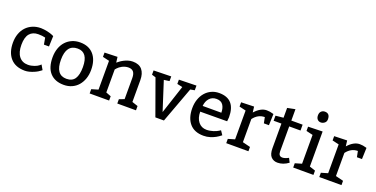

<svg xmlns="http://www.w3.org/2000/svg" viewBox="-23 -1536 4539 2317"><g transform="rotate(20 2247.0 -377.5)"><path d="M465 -365H400L385 -450Q346 -460 295 -460Q223 -460 184 -414Q145 -368 145 -271Q145 -174 186 -122Q227 -70 300 -70Q321 -70 341.5 -74Q362 -78 380.5 -84.5Q399 -91 414 -99Q429 -107 438 -115L455 -130L490 -70L479 -61Q467 -51 446 -38.5Q425 -26 399.5 -15.5Q374 -5 345.5 2.5Q317 10 290 10Q168 10 104 -62.5Q40 -135 40 -261Q40 -323 58.5 -374.5Q77 -426 111 -462.5Q145 -499 193 -519.5Q241 -540 300 -540Q320 -540 341 -537Q362 -534 382 -530Q402 -526 419 -520.5Q436 -515 448 -510L470 -500Z M550 -257Q550 -321 568.5 -373.5Q587 -426 621 -463Q655 -500 701.5 -520Q748 -540 804 -540Q916 -540 978 -469Q1040 -398 1040 -272Q1040 -210 1022 -158.5Q1004 -107 971.5 -69.5Q939 -32 892.5 -11Q846 10 789 10Q675 10 612.5 -58Q550 -126 550 -257ZM800 -460Q655 -460 655 -265Q655 -70 795 -70Q868 -70 901.5 -120Q935 -170 935 -270Q935 -460 800 -460Z M1285 -530 1294 -459Q1304 -467 1322 -481Q1340 -495 1364.5 -508Q1389 -521 1418.5 -530.5Q1448 -540 1480 -540Q1561 -540 1600.5 -492.5Q1640 -445 1640 -360V-80L1715 -55V0H1475V-55L1540 -80V-350Q1540 -404 1519 -429.5Q1498 -455 1455 -455Q1434 -455 1413.5 -449.5Q1393 -444 1375.5 -435Q1358 -426 1344.5 -415.5Q1331 -405 1322 -395L1305 -375V-80L1370 -55V0H1120V-55L1205 -80V-450L1120 -470V-525Z M1975 -530V-470L1905 -460L2024 -90L2144 -455L2075 -470V-525L2299 -530V-470L2244 -460L2074 0H1964L1800 -455L1750 -470V-525Z M2794 -252 2449 -250Q2449 -168 2488.5 -119Q2528 -70 2594 -70Q2616 -70 2638 -74Q2660 -78 2679.5 -84Q2699 -90 2715 -97.5Q2731 -105 2742 -112L2762 -125L2797 -73Q2763 -46 2734.5 -30.5Q2706 -15 2667.5 -2.5Q2629 10 2584 10Q2466 10 2405 -61.5Q2344 -133 2344 -257Q2344 -319 2362 -371Q2380 -423 2412.5 -460.5Q2445 -498 2490 -519Q2535 -540 2589 -540Q2799 -540 2799 -305ZM2453 -325H2693Q2693 -386 2667 -424Q2641 -462 2583 -462Q2526 -462 2492 -423.5Q2458 -385 2453 -325Z M3039 -530 3048 -457Q3122 -540 3199 -540Q3240 -540 3278 -528L3289 -525L3284 -380H3219L3204 -455Q3118 -455 3059 -377V-80L3159 -55V0H2874V-55L2959 -80V-450L2874 -470V-525Z M3519 -671V-525H3664V-450H3519V-129Q3519 -68 3569 -68Q3601 -68 3647 -93L3674 -40Q3606 10 3534 10Q3483 10 3451 -23.5Q3419 -57 3419 -135V-450H3319V-515L3419 -525V-651Z M3864 -765Q3929 -765 3929 -690Q3929 -659 3907 -642Q3885 -625 3860 -625Q3833 -625 3816 -643.5Q3799 -662 3799 -695Q3799 -728 3817.5 -746.5Q3836 -765 3864 -765ZM3919 -530V-80L3994 -55V0H3734V-55L3819 -80V-450L3734 -470V-525Z M4234 -530 4243 -457Q4317 -540 4394 -540Q4435 -540 4473 -528L4484 -525L4479 -380H4414L4399 -455Q4313 -455 4254 -377V-80L4354 -55V0H4069V-55L4154 -80V-450L4069 -470V-525Z"/></g></svg>

Font: Bitter
Style: Regular
Weight: 400
Designer: Sol Matas
Foundry: Sol Matas
Version: Version 1.001